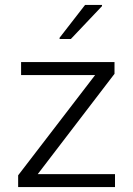

<svg xmlns="http://www.w3.org/2000/svg" viewBox="-20 -763 543 783"><path d="M54 0ZM54 0V-48L368 -457H66V-510H447V-462L134 -53H449V0ZM223 -604ZM223 -604V-609L327 -743H396V-738L269 -604Z"/></svg>

Font: Azeri Sans Light
Style: Regular
Weight: 300
Designer: Hector Gatti & Omnibus-Type (original fonts) / Cristiano Sobral (main changes and remastering)
Version: Version 1.000; ttfautohint (v1.6)